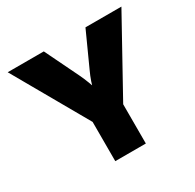

<svg xmlns="http://www.w3.org/2000/svg" viewBox="-158 -898 1082 1068"><g transform="rotate(-30 383.0 -364.0)"><path d="M288.6 0V-252L17.6 -727.5H249.5L354.5 -511.2Q368.2 -482.4 379.6 -452.4Q391.1 -422.4 402.8 -385.3H374Q384.8 -422.4 395 -452.4Q405.3 -482.4 418.9 -511.2L517.1 -727.5H748L484.9 -252V0Z"/></g></svg>

Font: Inter 18pt Black
Style: Regular
Weight: 900
Designer: Rasmus Andersson
Foundry: rsms
Version: Version 4.001;git-66647c0bb